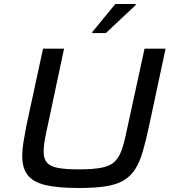

<svg xmlns="http://www.w3.org/2000/svg" viewBox="-20 -931 860 959"><path d="M374 8Q270 8 208 -6.5Q146 -21 118.5 -56Q91 -91 91 -152Q91 -183 97 -220.5Q103 -258 112 -304L195 -688H300L212 -274Q205 -242 201.5 -217.5Q198 -193 198 -173Q198 -139 214 -119.5Q230 -100 268.5 -92.5Q307 -85 373 -85Q443 -85 485.5 -93Q528 -101 550.5 -121.5Q573 -142 586.5 -178.5Q600 -215 612 -274L702 -688H807L725 -304Q709 -229 693.5 -175.5Q678 -122 655.5 -86.5Q633 -51 598 -30Q563 -9 508.5 -0.5Q454 8 374 8ZM441 -766V-771L556 -911H658V-906L509 -766Z"/></svg>

Font: Saira Expanded Medium
Style: Italic
Weight: 500
Width: 7
Italic angle: -12°
Designer: Hector Gatti with collaboration of the Omnibus-Type team
Foundry: Omnibus-Type
Version: Version 1.101